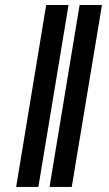

<svg xmlns="http://www.w3.org/2000/svg" viewBox="-20 -735 427 755"><path d="M249.5 -715.3 130.9 0H43.5L161.6 -715.3ZM380.9 -715.3 262.2 0H174.8L293 -715.3Z"/></svg>

Font: Inter 17pt
Style: Bold Italic
Weight: 700
Italic angle: -9.3988°
Version: Version 4.001;git-66647c0bb